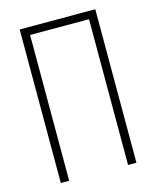

<svg xmlns="http://www.w3.org/2000/svg" viewBox="-111 -812 722 888"><g transform="rotate(-15 250.0 -367.5)"><path d="M69 0V-735H431V0H391V-698H109V0Z"/></g></svg>

Font: Iosevka SS18 Extralight
Style: Regular
Weight: 200
Monospace: yes
Designer: Belleve Invis
Foundry: Belleve Invis
Version: Version 25.1.1; ttfautohint (v1.8.4)